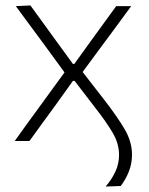

<svg xmlns="http://www.w3.org/2000/svg" viewBox="-20 -517 545 704"><path d="M367.5 167Q391 139 403.8 110.8Q416.5 82.5 416.5 51Q416.5 9.5 393 -30.5Q369.5 -70.5 326 -126L253.5 -220.5H247.5L182.5 -130Q156.5 -94.5 135.2 -65.2Q114 -36 88 0H34Q57.5 -33 75.2 -57.5Q93 -82 109 -103.8Q125 -125.5 143 -150.5L216.5 -251.5L146.5 -347.5Q118.5 -385 95.5 -416.5Q72.5 -448 38 -494.5L91.5 -497Q119 -459.5 140.2 -430Q161.5 -400.5 185.5 -367.5L247.5 -282.5H252.5L314.5 -368.5Q338.5 -401 359.2 -430Q380 -459 406 -494.5H461Q437.5 -462.5 420.8 -439.8Q404 -417 389 -396.5Q374 -376 355.5 -351.5L283 -253L363 -150Q411 -88 437.5 -42.5Q464 3 464 50.5Q464 83 452.5 112Q441 141 422.5 165Z"/></svg>

Font: Commissioner ExtraLight
Style: Regular
Weight: 200
Designer: Kostas Bartsokas
Foundry: Kostas Bartsokas
Version: Version 1.000; ttfautohint (v1.8.3)